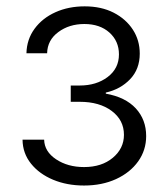

<svg xmlns="http://www.w3.org/2000/svg" viewBox="-20 -572 524 599"><path d="M242.2 6.8Q189 6.8 145.8 -11.2Q102.5 -29.3 76.7 -61.5Q50.8 -93.8 50.3 -136.2H117.7Q118.7 -99.1 155 -75Q191.4 -50.8 242.2 -50.8Q297.4 -50.8 332 -79.8Q366.7 -108.9 366.7 -151.4Q366.7 -197.3 328.6 -225.8Q290.5 -254.4 228.5 -254.4H200.7V-305.2H228.5Q280.8 -305.2 315.9 -331.8Q351.1 -358.4 351.1 -402.3Q351.1 -443.8 321.3 -470.5Q291.5 -497.1 243.2 -497.1Q195.8 -497.1 161.9 -471.9Q127.9 -446.8 127 -405.8H62.5Q63.5 -449.2 87.9 -482.4Q112.3 -515.6 153.1 -533.9Q193.8 -552.2 244.1 -552.2Q295.9 -552.2 334.5 -532.5Q373 -512.7 394.5 -479.5Q416 -446.3 416 -404.8Q416 -356.4 386 -325Q356 -293.5 310.1 -283.2V-279.8Q371.1 -269 403.6 -233.9Q436 -198.7 436 -147.5Q436 -103.5 411.1 -68.6Q386.2 -33.7 342.3 -13.4Q298.3 6.8 242.2 6.8Z"/></svg>

Font: Inter Light
Style: Regular
Weight: 300
Designer: Rasmus Andersson
Foundry: rsms
Version: Version 4.000;git-a52131595